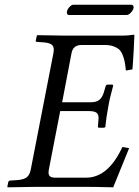

<svg xmlns="http://www.w3.org/2000/svg" viewBox="-20 -797 593 819"><path d="M553.2 -646Q553.2 -636.7 550.3 -582.3Q547.4 -527.8 544.9 -501L517.1 -496.1Q514.6 -519.5 511.7 -534.2Q508.8 -548.8 502.7 -563.7Q496.6 -578.6 487.3 -586.7Q478 -594.7 462.9 -599.9Q447.8 -605 426.8 -605H327.1Q292 -605 285.2 -570.8L245.1 -360.8H367.2Q391.1 -360.8 403.6 -370.8Q416 -380.9 422.9 -402.8L430.2 -428.2Q432.1 -436 439 -436H460L462.9 -432.1Q446.8 -374 441.9 -341.8Q433.6 -298.8 429.2 -254.9L423.8 -252H402.8Q399.4 -252 398.2 -254.6Q397 -257.3 397.9 -259.8L399.9 -285.2Q400.4 -288.1 400.4 -293.5Q400.4 -310.1 390.9 -316.7Q381.3 -323.2 358.9 -323.2H236.8L188 -71.8Q187 -64 187 -61.5Q187 -48.8 194.6 -43.9Q202.1 -39.1 216.8 -39.1H347.2Q441.4 -39.1 502 -169.9L530.8 -165L462.9 2Q386.7 0 340.8 0H134.8Q103 0 13.2 2L11.2 0L15.1 -20Q17.6 -26.9 23.9 -26.9L53.2 -28.8Q81.1 -30.8 93.8 -40.5Q106.4 -50.3 110.8 -71.8L208 -570.8Q209.5 -579.1 209.5 -585Q209.5 -600.1 199.5 -607.2Q189.5 -614.3 167 -616.2L139.2 -618.2Q130.4 -618.2 132.8 -625L137.2 -645L139.2 -647Q229 -645 259.8 -645H502.9Q525.9 -645 548.8 -648.9Q553.2 -648.9 553.2 -646ZM519.5 -732.9H275.4Q269 -732.9 266.6 -737.5Q264.2 -742.2 265.6 -748Q267.6 -757.8 276.4 -767.3Q285.2 -776.9 293.5 -776.9H538.6Q545.4 -776.9 548.1 -772.7Q550.8 -768.6 549.8 -763.2Q547.9 -753.4 538.3 -743.2Q528.8 -732.9 519.5 -732.9Z"/></svg>

Font: Linux Libertine G
Style: Italic
Weight: 400
Italic angle: -12°
Designer: Philipp H. Poll
Foundry: Philipp H. Poll
Version: Version 5.1.3